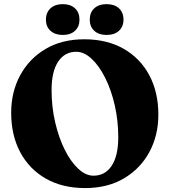

<svg xmlns="http://www.w3.org/2000/svg" viewBox="-20 -914 842 953"><path d="M398.5 -719Q511 -719 593.5 -672Q676 -625 721 -540.8Q766 -456.5 766 -345.5Q766 -242 721.5 -159.5Q677 -77 595.5 -28.8Q514 19.5 402.5 19.5Q290 19.5 207.5 -27.5Q125 -74.5 80.2 -158.8Q35.5 -243 35.5 -354Q35.5 -457.5 80 -540Q124.5 -622.5 205.8 -670.8Q287 -719 398.5 -719ZM567 -232.5Q567 -315.5 549.5 -391.8Q532 -468 502 -527.8Q472 -587.5 434.8 -622.2Q397.5 -657 358.5 -657Q301 -657 268.5 -607.8Q236 -558.5 236 -467Q236 -383.5 253.8 -307.2Q271.5 -231 301.2 -171.2Q331 -111.5 368 -76.8Q405 -42 444 -42Q502 -42 534.5 -91.5Q567 -141 567 -232.5ZM291.5 -740.5Q253.5 -740.5 230.8 -761Q208 -781.5 208 -816.5Q208 -852 230.8 -872.8Q253.5 -893.5 291.5 -893.5Q330 -893.5 352.2 -872.8Q374.5 -852 374.5 -816.5Q374.5 -782 352.2 -761.2Q330 -740.5 291.5 -740.5ZM508.5 -740.5Q470.5 -740.5 448 -761Q425.5 -781.5 425.5 -816.5Q425.5 -852 448 -872.8Q470.5 -893.5 508.5 -893.5Q548 -893.5 570.5 -872.8Q593 -852 593 -816.5Q593 -782 570.5 -761.2Q548 -740.5 508.5 -740.5Z"/></svg>

Font: Fraunces 9pt S000
Style: Bold
Weight: 700
Version: Version 1.000; ttfautohint (v1.8.3)